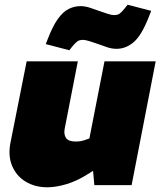

<svg xmlns="http://www.w3.org/2000/svg" viewBox="-20 -785 680 814"><path d="M180 9Q129 9 89.5 -14.5Q50 -38 31.5 -81.5Q13 -125 25 -183L93 -525H310L254 -238Q250 -215 260 -200Q270 -185 301 -185Q312 -185 321 -186.5Q330 -188 339 -191L359 -198L423 -525H640L538 0H380L371 -100L412 -84L351 -46Q307 -18 262.5 -4.5Q218 9 180 9ZM274 -572 174 -598 183 -621Q204 -675 225.5 -705Q247 -735 271 -747Q295 -759 321 -759Q342 -759 363.5 -751.5Q385 -744 405 -737Q422 -731 438 -726Q454 -721 463 -721Q480 -721 489 -728.5Q498 -736 510 -751L521 -765L621 -739L612 -716Q581 -636 547.5 -607Q514 -578 474 -578Q453 -578 432 -585.5Q411 -593 391 -600Q374 -606 357.5 -611Q341 -616 332 -616Q316 -616 306.5 -608.5Q297 -601 285 -586Z"/></svg>

Font: REM Black
Style: Italic
Weight: 900
Italic angle: -11°
Designer: Octavio Pardo
Foundry: Ashler Design
Version: Version 1.005;gftools[0.9.28]